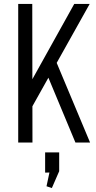

<svg xmlns="http://www.w3.org/2000/svg" viewBox="-20 -720 486 970"><path d="M98 -238 355 -700H433L114 -130ZM72 -700H143L144 0H72ZM208 -367 254 -432 435 0H361ZM279 50V145L242 230L215 221L241 99L275 151L208 152V50Z"/></svg>

Font: Pathway Extreme Condensed Light
Style: Regular
Weight: 300
Width: 3
Version: Version 1.001;gftools[0.9.26]